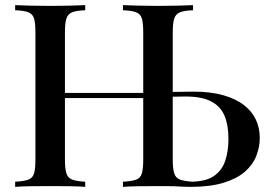

<svg xmlns="http://www.w3.org/2000/svg" viewBox="-20 -728 1059 748"><path d="M734 -371Q801 -371 850 -357Q899 -343 930.5 -318.5Q962 -294 977 -261.5Q992 -229 992 -191Q992 -155 978.5 -120.5Q965 -86 934 -59Q903 -32 851 -16Q799 0 721 0Q708 0 685.5 -1Q663 -2 640 -3.5Q617 -5 601.5 -7.5Q586 -10 586 -13Q586 -17 599.5 -18Q613 -19 634.5 -19.5Q656 -20 678.5 -20Q701 -20 719 -20Q781 -20 813 -42Q845 -64 857.5 -102Q870 -140 870 -187Q870 -241 854.5 -277.5Q839 -314 802.5 -333Q766 -352 703 -352Q691 -352 668.5 -351.5Q646 -351 625 -351Q604 -351 594 -350L592 -369Q626 -369 661 -370Q696 -371 734 -371ZM459 0V-20Q493 -22 510 -28Q527 -34 532.5 -52Q538 -70 538 -106V-602Q538 -639 532.5 -656.5Q527 -674 509.5 -680.5Q492 -687 459 -688V-708Q484 -707 521.5 -706Q559 -705 596 -705Q638 -705 674 -706Q710 -707 732 -708V-688Q699 -687 682 -680.5Q665 -674 659 -656.5Q653 -639 653 -602V-106Q653 -70 659 -52Q665 -34 682 -28Q699 -22 732 -20V0Q710 -2 674 -2.5Q638 -3 596 -3Q559 -3 521.5 -2.5Q484 -2 459 0ZM39 0V-20Q73 -22 90 -28Q107 -34 112.5 -52Q118 -70 118 -106V-602Q118 -639 112.5 -656.5Q107 -674 89.5 -680.5Q72 -687 39 -688V-708Q62 -707 98.5 -706Q135 -705 177 -705Q215 -705 251.5 -706Q288 -707 312 -708V-688Q279 -687 262 -680.5Q245 -674 239 -656.5Q233 -639 233 -602V-106Q233 -70 239 -52Q245 -34 262 -28Q279 -22 312 -20V0Q288 -2 251.5 -2.5Q215 -3 177 -3Q135 -3 98.5 -2.5Q62 -2 39 0ZM188 -346V-366H583V-346Z"/></svg>

Font: Playfair Display Medium
Style: Regular
Weight: 500
Designer: Claus Eggers Sørensen
Foundry: Claus Eggers Sørensen
Version: Version 1.203